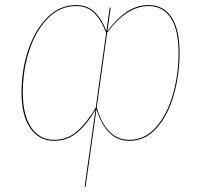

<svg xmlns="http://www.w3.org/2000/svg" viewBox="-20 -547 794 758"><path d="M689 -340Q689 -252 666 -171.5Q643 -91 598 -41Q553 9 491 9Q443 9 410.5 -24.5Q378 -58 361 -116L318 190L314 191L357 -114Q324 -57 285 -24Q246 9 194 9Q134 9 99.5 -41Q65 -91 65 -182Q65 -271 91.5 -350Q118 -429 167 -478Q216 -527 280 -527Q325 -527 353.5 -499.5Q382 -472 400 -424L413 -517H417L404 -424Q440 -473 480 -500Q520 -527 567 -527Q626 -527 657.5 -478.5Q689 -430 689 -340ZM358 -122 399 -417Q380 -468 352 -495.5Q324 -523 280 -523Q217 -523 169 -474.5Q121 -426 95.5 -347.5Q70 -269 70 -182Q70 -93 103 -44Q136 5 194 5Q245 5 283.5 -28Q322 -61 358 -122ZM685 -340Q685 -428 654.5 -475.5Q624 -523 567 -523Q480 -523 403 -418L362 -124Q378 -64 410.5 -29.5Q443 5 491 5Q552 5 596 -45Q640 -95 662.5 -174Q685 -253 685 -340Z"/></svg>

Font: Fira Sans Condensed Four
Style: Italic
Weight: 100
Width: 3
Italic angle: -8°
Designer: bBox Type GmbH & Carrois Corporate GbR & Edenspiekermann AG
Foundry: bBox Type GmbH & Carrois Corporate GbR & Edenspiekermann AG
Version: Version 4.301